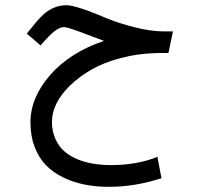

<svg xmlns="http://www.w3.org/2000/svg" viewBox="-20 -388 771 742"><path d="M238.3 -367.7Q273.4 -367.7 392.6 -317.4Q437 -298.8 498.5 -283Q560.1 -267.1 613.3 -266.6H648.4L630.9 -183.1H589.4Q513.7 -181.6 446.8 -163.8Q379.9 -146 332.3 -118.4Q284.7 -90.8 249.8 -56.6Q214.8 -22.5 197.8 12.9Q180.7 48.3 180.7 83.3Q180.7 118.2 193.6 147.7Q206.5 177.2 227.8 196Q249 214.8 279.3 227.5Q334 250 409.2 250Q509.8 250 588.4 218.3L604 300.8Q501.5 334 400.9 334Q297.9 334 224.6 297.9Q185.5 278.8 157.7 250.5Q129.9 222.2 113.8 179.9Q97.7 137.7 97.7 85Q97.7 -10.7 173.6 -97.9Q249.5 -185.1 381.8 -230Q358.9 -238.3 316.9 -254.4Q241.7 -283.2 229 -283.2H226.6Q211.4 -283.2 191.4 -268.1Q171.4 -252.9 136.7 -212.4L83.5 -258.3Q128.4 -314.5 145.5 -330.1Q183.6 -365.2 231 -367.7Z"/></svg>

Font: GanjNamehSans
Style: Regular
Weight: 400
Designer: Mohammad Saleh Souzanchi
Foundry: http://font-store.ir
Version: Version:0.0.4;RFB:1.2.5;Building:2016-12-11 09:43:53.670092